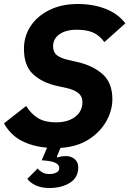

<svg xmlns="http://www.w3.org/2000/svg" viewBox="-25 -730 648 962"><path d="M358 -581Q322 -581 295.5 -570.5Q269 -560 255 -541.5Q241 -523 241 -498Q241 -468 260.5 -453Q280 -438 316 -430L360 -420Q440 -402 489 -358.5Q538 -315 538 -233Q538 -176 507 -121.5Q476 -67 418 -30.5Q360 6 278 11L260 55L262 59Q274 55 284.5 53.5Q295 52 305 52Q331 52 349 67Q367 82 367 108Q367 160 325 186Q283 212 223 212Q182 212 153.5 198.5Q125 185 112 166L164 114Q170 123 185 132.5Q200 142 222 142Q243 142 257.5 134.5Q272 127 272 111Q272 99 258 89Q244 79 206 75L184 73L211 10Q139 4 83.5 -24.5Q28 -53 -5 -112L106 -199Q132 -158 166.5 -137.5Q201 -117 255 -117Q297 -117 326.5 -130Q356 -143 372 -165.5Q388 -188 388 -217Q388 -249 365 -265.5Q342 -282 308 -289L262 -299Q186 -316 140.5 -358.5Q95 -401 95 -485Q95 -549 128.5 -599.5Q162 -650 223 -680Q284 -710 364 -710Q442 -710 504.5 -685.5Q567 -661 603 -613L498 -519Q474 -552 442.5 -566.5Q411 -581 358 -581Z"/></svg>

Font: IBM Plex Sans
Style: Italic
Weight: 400
Italic angle: -11.31°
Designer: Mike Abbink, Paul van der Laan, Pieter van Rosmalen
Foundry: Bold Monday
Version: Version 3.201